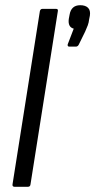

<svg xmlns="http://www.w3.org/2000/svg" viewBox="-20 -717 366 737"><path d="M36 0Q27 0 28 -9L133 -674Q135 -683 143 -683H195Q204 -683 202 -674L97 -9Q96 0 87 0ZM246 -538Q242 -538 240.5 -540.5Q239 -543 240 -547L263 -607Q240 -613 244 -644L247 -660Q253 -697 288 -697Q308 -697 318 -687Q328 -677 325 -657L322 -642Q321 -631 317 -620Q313 -609 307 -596L283 -547Q279 -538 271 -538Z"/></svg>

Font: Sofia Sans Condensed
Style: Italic
Weight: 400
Italic angle: -9°
Designer: Botio Nikoltchev, Ani Petrova
Foundry: lettersoup
Version: Version 4.101